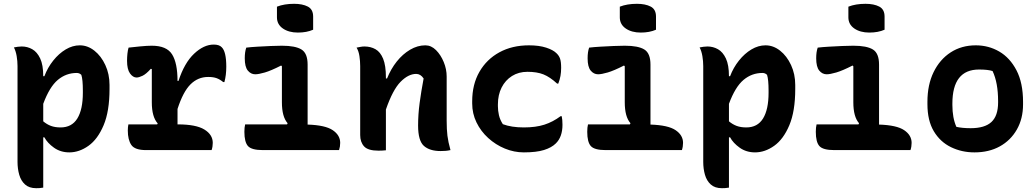

<svg xmlns="http://www.w3.org/2000/svg" viewBox="-20 -788 5440 1008"><path d="M53 -539Q63 -541 73.5 -542.5Q84 -544 94 -544Q124 -544 149.5 -529.5Q175 -515 191 -481Q207 -447 207 -388H213Q230 -433 259.5 -470Q289 -507 325 -528.5Q361 -550 399 -550Q440 -550 475.5 -522Q511 -494 533 -446.5Q555 -399 555 -342V-321Q555 -204 524 -130.5Q493 -57 444.5 -22.5Q396 12 344 12Q298 12 263.5 -12.5Q229 -37 213 -67H207V197Q195 199 187.5 199.5Q180 200 170 200Q133 200 111.5 180.5Q90 161 81 129.5Q72 98 72 62V-441Q72 -467 67.5 -493.5Q63 -520 53 -539ZM383 -405Q327 -405 283.5 -368.5Q240 -332 207 -243V-151Q226 -135 247.5 -127Q269 -119 298 -119Q357 -119 386 -166Q415 -213 415 -301V-312Q415 -371 407 -395Q397 -405 383 -405Z M654 -135H805L808 -140Q777 -174 777 -251V-425L772 -427Q747 -399 728 -390Q709 -381 697 -381Q678 -381 662.5 -402.5Q647 -424 647 -469Q647 -488 649 -506.5Q651 -525 655 -538Q680 -541 716.5 -544.5Q753 -548 777 -548Q855 -548 883.5 -502.5Q912 -457 912 -363H917Q948 -458 999 -506Q1050 -554 1102 -554Q1131 -554 1144 -540Q1168 -517 1168 -438Q1168 -393 1158 -357H1152Q1135 -371 1117.5 -377.5Q1100 -384 1073 -384Q1019 -384 980 -345Q941 -306 912 -216V-135H913Q1009 -135 1053 -108Q1097 -81 1097 -38Q1097 -18 1091 0H747Q688 0 669.5 -27Q651 -54 651 -103Q651 -120 654 -135Z M1267 -135H1487L1490 -141Q1460 -175 1460 -251V-440L1456 -444Q1403 -417 1370.5 -407.5Q1338 -398 1320 -398Q1297 -398 1281 -417.5Q1265 -437 1265 -482Q1265 -516 1273 -538Q1298 -541 1332.5 -543Q1367 -545 1401.5 -546.5Q1436 -548 1460 -548Q1531 -548 1563 -528Q1595 -508 1595 -449V-134Q1688 -131 1727 -104.5Q1766 -78 1766 -38Q1766 -18 1760 0H1360Q1301 0 1282 -21Q1263 -42 1263 -96Q1263 -119 1267 -135ZM1434 -753Q1472 -768 1524 -768Q1568 -768 1596 -753.5Q1624 -739 1624 -701V-632Q1590 -617 1544 -617Q1496 -617 1465 -638.5Q1434 -660 1434 -697Z M2006 1Q1995 2 1986.5 2.5Q1978 3 1967 3Q1912 3 1891.5 -19.5Q1871 -42 1871 -79V-441Q1871 -467 1867 -493.5Q1863 -520 1852 -538Q1863 -540 1873 -542Q1883 -544 1893 -544Q1926 -544 1951.5 -529.5Q1977 -515 1991.5 -479.5Q2006 -444 2006 -382V-376H2012Q2032 -426 2063 -465Q2094 -504 2133 -527Q2172 -550 2213 -550Q2244 -550 2269 -525Q2294 -500 2309.5 -462.5Q2325 -425 2325 -386V-154Q2325 -108 2329 -75.5Q2333 -43 2345 0Q2332 3 2319.5 4Q2307 5 2293 5Q2236 5 2205.5 -22Q2175 -49 2175 -129Q2175 -187 2183 -247Q2191 -307 2204 -376Q2188 -400 2165 -400Q2124 -400 2083 -358.5Q2042 -317 2006 -213Z M2757 -550Q2810 -550 2847 -538Q2884 -526 2901 -509Q2915 -496 2920.5 -479.5Q2926 -463 2926 -432Q2926 -409 2922.5 -389.5Q2919 -370 2911 -349H2905Q2867 -384 2833 -397.5Q2799 -411 2749 -411Q2703 -411 2668 -389Q2633 -367 2613.5 -328.5Q2594 -290 2594 -240V-230Q2594 -207 2599.5 -183Q2605 -159 2620 -136Q2665 -119 2730 -119Q2793 -119 2838 -133.5Q2883 -148 2923 -178H2929Q2933 -161 2933 -133Q2933 -69 2898 -35Q2876 -13 2836 -0.5Q2796 12 2730 12Q2679 12 2630.5 -8Q2582 -28 2543 -63.5Q2504 -99 2481.5 -145.5Q2459 -192 2459 -245V-256Q2459 -345 2497 -411Q2535 -477 2602 -513.5Q2669 -550 2757 -550Z M3067 -135H3287L3290 -141Q3260 -175 3260 -251V-440L3256 -444Q3203 -417 3170.5 -407.5Q3138 -398 3120 -398Q3097 -398 3081 -417.5Q3065 -437 3065 -482Q3065 -516 3073 -538Q3098 -541 3132.5 -543Q3167 -545 3201.5 -546.5Q3236 -548 3260 -548Q3331 -548 3363 -528Q3395 -508 3395 -449V-134Q3488 -131 3527 -104.5Q3566 -78 3566 -38Q3566 -18 3560 0H3160Q3101 0 3082 -21Q3063 -42 3063 -96Q3063 -119 3067 -135ZM3234 -753Q3272 -768 3324 -768Q3368 -768 3396 -753.5Q3424 -739 3424 -701V-632Q3390 -617 3344 -617Q3296 -617 3265 -638.5Q3234 -660 3234 -697Z M3653 -539Q3663 -541 3673.5 -542.5Q3684 -544 3694 -544Q3724 -544 3749.5 -529.5Q3775 -515 3791 -481Q3807 -447 3807 -388H3813Q3830 -433 3859.5 -470Q3889 -507 3925 -528.5Q3961 -550 3999 -550Q4040 -550 4075.5 -522Q4111 -494 4133 -446.5Q4155 -399 4155 -342V-321Q4155 -204 4124 -130.5Q4093 -57 4044.5 -22.5Q3996 12 3944 12Q3898 12 3863.5 -12.5Q3829 -37 3813 -67H3807V197Q3795 199 3787.5 199.5Q3780 200 3770 200Q3733 200 3711.5 180.5Q3690 161 3681 129.5Q3672 98 3672 62V-441Q3672 -467 3667.5 -493.5Q3663 -520 3653 -539ZM3983 -405Q3927 -405 3883.5 -368.5Q3840 -332 3807 -243V-151Q3826 -135 3847.5 -127Q3869 -119 3898 -119Q3957 -119 3986 -166Q4015 -213 4015 -301V-312Q4015 -371 4007 -395Q3997 -405 3983 -405Z M4267 -135H4487L4490 -141Q4460 -175 4460 -251V-440L4456 -444Q4403 -417 4370.5 -407.5Q4338 -398 4320 -398Q4297 -398 4281 -417.5Q4265 -437 4265 -482Q4265 -516 4273 -538Q4298 -541 4332.5 -543Q4367 -545 4401.5 -546.5Q4436 -548 4460 -548Q4531 -548 4563 -528Q4595 -508 4595 -449V-134Q4688 -131 4727 -104.5Q4766 -78 4766 -38Q4766 -18 4760 0H4360Q4301 0 4282 -21Q4263 -42 4263 -96Q4263 -119 4267 -135ZM4434 -753Q4472 -768 4524 -768Q4568 -768 4596 -753.5Q4624 -739 4624 -701V-632Q4590 -617 4544 -617Q4496 -617 4465 -638.5Q4434 -660 4434 -697Z M5103 -550Q5170 -550 5226 -517.5Q5282 -485 5316.5 -419Q5351 -353 5351 -253V-240Q5351 -165 5318.5 -108Q5286 -51 5229 -19.5Q5172 12 5096 12Q5029 12 4972.5 -15.5Q4916 -43 4882.5 -99Q4849 -155 4849 -241V-254Q4849 -343 4881.5 -409.5Q4914 -476 4971 -513Q5028 -550 5103 -550ZM5120 -423Q4980 -423 4980 -244V-237Q4980 -169 5001 -122Q5032 -115 5076 -115Q5150 -115 5185 -147.5Q5220 -180 5220 -250V-257Q5220 -354 5191 -415Q5167 -423 5120 -423Z"/></svg>

Font: Recursive Mn Csl St
Style: Bold
Weight: 700
Monospace: yes
Version: Version 1.079;hotconv 1.0.112;makeotfexe 2.5.65598; ttfautoh